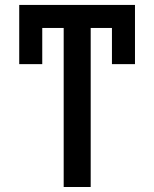

<svg xmlns="http://www.w3.org/2000/svg" viewBox="-20 -747 616 767"><path d="M56.8 -727.3H519.2V-490.8H427.2V-635.3H342.3V0H234.4V-635.3H148.8V-490.8H56.8Z"/></svg>

Font: Inter P Medium
Style: Regular
Weight: 500
Designer: Rasmus Andersson
Foundry: rsms
Version: Version 3.018;git-588b23468